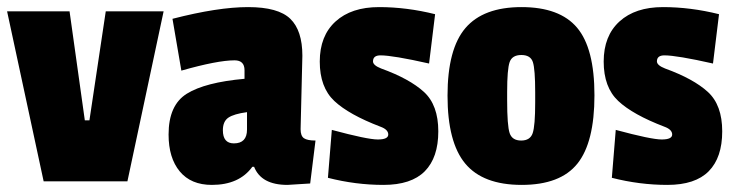

<svg xmlns="http://www.w3.org/2000/svg" viewBox="-20 -511 2059 541"><path d="M441 -479 339 0H103L0 -479H176L219 -172H232L278 -479Z M832 -354 827 -147Q827 -128 836.5 -121.5Q846 -115 869 -115L854 6Q796 10 790 10Q716 10 696 -41H691Q654 10 577 10Q518 10 486.5 -28Q455 -66 455 -132Q455 -215 506.5 -247Q558 -279 669 -289V-313Q669 -341 641 -341Q593 -341 491 -312L466 -458Q594 -491 679 -491Q764 -491 798 -458Q832 -425 832 -354ZM639 -107Q676 -107 676 -146V-195Q639 -190 623.5 -179.5Q608 -169 608 -144Q608 -107 639 -107Z M1206 -471 1189 -332Q1087 -355 1052 -355Q1031 -355 1031 -338Q1031 -327 1054 -318Q1134 -289 1174.5 -252Q1215 -215 1215 -141Q1215 -67 1177 -28.5Q1139 10 1060.5 10Q982 10 904 -10L915 -145Q1015 -118 1044.5 -118Q1074 -118 1074 -132Q1074 -146 1052 -154Q963 -188 922 -226.5Q881 -265 881 -337.5Q881 -410 925.5 -450.5Q970 -491 1048 -491Q1126 -491 1206 -471Z M1241 -241.5Q1241 -373 1291.5 -432Q1342 -491 1449.5 -491Q1557 -491 1606 -433Q1655 -375 1655 -242.5Q1655 -110 1607 -50Q1559 10 1450 10Q1341 10 1291 -50Q1241 -110 1241 -241.5ZM1409 -252V-228Q1409 -157 1416 -136Q1423 -115 1448.5 -115Q1474 -115 1481 -136Q1488 -157 1488 -222V-251Q1488 -316 1481.5 -336Q1475 -356 1449 -356Q1423 -356 1416 -336Q1409 -316 1409 -252Z M2006 -471 1989 -332Q1887 -355 1852 -355Q1831 -355 1831 -338Q1831 -327 1854 -318Q1934 -289 1974.5 -252Q2015 -215 2015 -141Q2015 -67 1977 -28.5Q1939 10 1860.5 10Q1782 10 1704 -10L1715 -145Q1815 -118 1844.5 -118Q1874 -118 1874 -132Q1874 -146 1852 -154Q1763 -188 1722 -226.5Q1681 -265 1681 -337.5Q1681 -410 1725.5 -450.5Q1770 -491 1848 -491Q1926 -491 2006 -471Z"/></svg>

Font: Passion One
Style: Regular
Weight: 400
Designer: Alejandro Lo Celso
Foundry: Fontstage
Version: Version 1.002